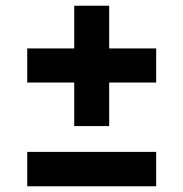

<svg xmlns="http://www.w3.org/2000/svg" viewBox="-20 -649 640 670"><path d="M239 -209V-361H75V-480H239V-629H361V-480H525V-361H361V-209ZM75 1V-119H525V1Z"/></svg>

Font: Red Hat Mono
Style: Regular
Weight: 300
Monospace: yes
Designer: Pentagram, MCKL
Foundry: Pentagram, MCKL
Version: Version 1.023